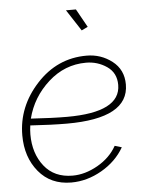

<svg xmlns="http://www.w3.org/2000/svg" viewBox="-53 -773 631 826"><g transform="rotate(-5 262.5 -360.0)"><path d="M350 -651 323 -638 263 -730H306ZM225 -244Q160 -244 67 -250Q64 -230 64 -211Q64 -129 107.5 -74Q151 -19 230 -19Q284 -19 338.5 -50Q393 -81 421 -131L451 -122Q417 -63 353.5 -26.5Q290 10 222 10Q133 10 81 -53Q29 -116 29 -210Q29 -334 118 -431Q207 -528 334 -528Q396 -528 444 -491Q492 -454 492 -390Q492 -244 225 -244ZM329 -498Q237 -498 166 -434Q95 -370 72 -279Q165 -273 228 -273Q459 -273 459 -391Q459 -443 419 -470.5Q379 -498 329 -498Z"/></g></svg>

Font: Raleway-v4020 ExtraLight
Style: Italic
Weight: 275
Italic angle: -12°
Designer: Matt McInerney, Pablo Impallari, Rodrigo Fuenzalida
Foundry: Matt McInerney, Pablo Impallari, Rodrigo Fuenzalida
Version: Version 4.020;PS 004.020;hotconv 1.0.88;makeotf.lib2.5.64775